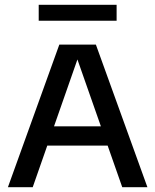

<svg xmlns="http://www.w3.org/2000/svg" viewBox="-20 -781 648 801"><path d="M13 0 227.5 -595H380L595 0H490L296.5 -551.5H309.5L116.5 0ZM143.5 -173.5 166.5 -254H440.5L463.5 -173.5ZM141.5 -694.5V-761H466.5V-694.5Z"/></svg>

Font: Encode Sans SC Medium
Style: Regular
Weight: 500
Version: Version 3.002